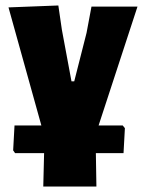

<svg xmlns="http://www.w3.org/2000/svg" viewBox="-20 -496 523 701"><path d="M138 185 141 63H35L28 53L33 -38H131L11 -469L193 -476L206 -387L241 -199H251L296 -376L314 -472H482L340 -38H428L436 -28L431 63H330L332 185Z"/></svg>

Font: Alegreya Sans SC Black
Style: Regular
Weight: 900
Designer: Juan Pablo del Peral
Foundry: Huerta Tipografica
Version: Version 2.007